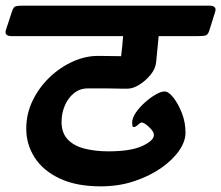

<svg xmlns="http://www.w3.org/2000/svg" viewBox="-81 -639 784 680"><path d="M-60 -533 -38 -600Q-33 -615 -24.5 -617Q-16 -619 0 -619H660Q688 -619 681 -597L660 -530Q655 -514 644 -512.5Q633 -511 611 -511H481L472 -419Q470 -396 452.5 -374.5Q435 -353 412.5 -339Q390 -325 371 -325Q357 -325 347.5 -325Q338 -325 324.5 -325.5Q311 -326 289.5 -326Q268 -326 231 -326Q202 -326 181 -309Q160 -292 148.5 -265Q137 -238 137 -207Q137 -168 159 -145Q181 -122 219 -112.5Q257 -103 303 -103Q382 -103 423 -122Q464 -141 464 -161Q464 -170 455.5 -180Q447 -190 437 -197.5Q427 -205 421 -205Q416 -205 407.5 -197Q399 -189 393 -189Q389 -189 388 -194Q387 -199 387 -204Q387 -221 400 -240Q413 -259 432 -276Q451 -293 470 -304Q489 -315 502 -315Q516 -315 533 -293.5Q550 -272 563 -239Q576 -206 576 -169Q576 -138 553 -105Q530 -72 489 -43.5Q448 -15 393.5 3Q339 21 276 21Q189 21 130 -7Q71 -35 41.5 -81.5Q12 -128 12 -183Q12 -236 34.5 -282.5Q57 -329 94.5 -365Q132 -401 178 -421.5Q224 -442 271 -441L348 -440Q350 -457 352 -475.5Q354 -494 355 -511H-39Q-67 -511 -60 -533Z"/></svg>

Font: Alkatra SemiBold
Style: Regular
Weight: 600
Designer: Suman Bhandary
Version: Version 1.100;gftools[0.9.22]